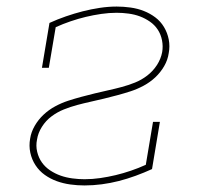

<svg xmlns="http://www.w3.org/2000/svg" viewBox="-20 -558 640 586"><path d="M238 8Q216 8 194.5 5Q173 2 153.5 -5Q134 -12 117 -24Q100 -36 88.5 -53.5Q77 -71 72.5 -92Q68 -113 72 -135Q75 -155 86 -174Q97 -193 113 -208Q129 -223 148.5 -233.5Q168 -244 188 -250.5Q208 -257 228.5 -262.5Q249 -268 269.5 -273Q290 -278 310.5 -282.5Q331 -287 351.5 -292.5Q372 -298 392 -306Q412 -314 429.5 -327.5Q447 -341 459 -359.5Q471 -378 475 -399Q478 -417 474.5 -435Q471 -453 461.5 -467.5Q452 -482 437.5 -492Q423 -502 407 -508Q391 -514 372.5 -516.5Q354 -519 336 -519Q313 -519 289 -515.5Q265 -512 242 -506.5Q219 -501 195.5 -493Q172 -485 150 -475L129 -351H108L131 -488Q155 -499 181 -508Q207 -517 232.5 -523.5Q258 -530 284.5 -534Q311 -538 336 -538Q357 -538 378.5 -535Q400 -532 419 -524.5Q438 -517 454 -505Q470 -493 480.5 -475.5Q491 -458 495 -437.5Q499 -417 495 -396Q492 -375 481 -356Q470 -337 454 -322Q438 -307 418.5 -296.5Q399 -286 379 -279.5Q359 -273 338.5 -267.5Q318 -262 297.5 -257Q277 -252 256.5 -247.5Q236 -243 215.5 -237.5Q195 -232 175 -224Q155 -216 137.5 -203Q120 -190 108 -171Q96 -152 93 -132Q89 -113 93.5 -94.5Q98 -76 108 -62Q118 -48 133 -38Q148 -28 165 -22Q182 -16 201 -13.5Q220 -11 238 -11Q262 -11 286 -14.5Q310 -18 333 -23.5Q356 -29 379.5 -37Q403 -45 425 -55L447 -186H468L444 -42Q420 -31 394 -21.5Q368 -12 342.5 -5.5Q317 1 290.5 4.5Q264 8 238 8Z"/></svg>

Font: Iosevka Curly Slab ThEx
Style: Italic
Weight: 100
Width: 7
Italic angle: -9°
Monospace: yes
Designer: Belleve Invis
Foundry: Belleve Invis
Version: Version 11.1.0; ttfautohint (v1.8.3)